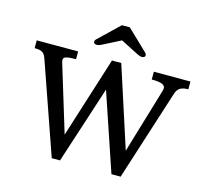

<svg xmlns="http://www.w3.org/2000/svg" viewBox="-132 -1128 1372 1279"><g transform="rotate(15 554.0 -488.5)"><path d="M331.5 0H388.7L562.5 -534.7L743.2 0H806.6L1006.8 -625.5C1019 -664.1 1043.5 -678.7 1091.8 -678.7V-732.4H839.4V-678.7C915 -678.7 940.9 -664.6 929.2 -625.5L794.9 -175.8L614.7 -732.4H550.8L374 -173.8L236.3 -625.5C223.6 -666 227.1 -678.7 317.4 -678.7V-732.4H31.7V-678.7C88.9 -678.7 100.1 -662.6 113.3 -625.5ZM455.6 -815.4 581.1 -879.4 706.5 -815.4C749.5 -793 771 -818.4 751.5 -839.4L608.4 -976.6H553.7L410.6 -839.4C391.1 -818.4 412.6 -793 455.6 -815.4Z"/></g></svg>

Font: Arbutus Slab
Style: Regular
Weight: 400
Designer: Karolina Lach
Foundry: Karolina Lach
Version: Version 1.001